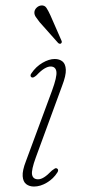

<svg xmlns="http://www.w3.org/2000/svg" viewBox="-20 -676 314 703"><path d="M119.5 -19.5Q101 -19.5 97.5 -36.2Q94 -53 111.5 -100.5L207.5 -362Q222 -399.5 221 -420.8Q220 -442 208.8 -451Q197.5 -460 180.5 -460Q159.5 -460 135.5 -446Q111.5 -432 95 -407.5Q91.5 -403 91.8 -399Q92 -395 95.5 -393Q100 -391 104.8 -393.8Q109.5 -396.5 114 -400.5Q130.5 -418 143 -425.2Q155.5 -432.5 165 -432.5Q184 -432.5 186.5 -413.5Q189 -394.5 170.5 -344L75 -86Q61.5 -51.5 63 -31Q64.5 -10.5 76 -1.8Q87.5 7 104.5 7Q128 7 152 -7.5Q176 -22 190 -44.5Q193 -49 192.8 -53Q192.5 -57 189 -59Q184.5 -61.5 180 -58.5Q175.5 -55.5 170 -51.5Q153 -34 141.2 -26.8Q129.5 -19.5 119.5 -19.5ZM164.5 -620 205 -527.5Q206.5 -525 206.2 -522Q206 -519 203.5 -517Q200.5 -515 198 -515.8Q195.5 -516.5 193.5 -518L125 -595Q117 -605 111 -614Q105 -623 106 -632.5Q107 -641 114.2 -648Q121.5 -655 131 -656Q143.5 -657 150 -647.2Q156.5 -637.5 164.5 -620Z"/></svg>

Font: Fraunces Thin
Style: Italic
Weight: 250
Italic angle: -16°
Version: Version 1.000;[b76b70a41]